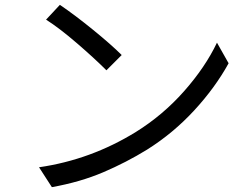

<svg xmlns="http://www.w3.org/2000/svg" viewBox="-20 -753 1040 792"><path d="M482 -526 419 -463Q369 -513 297 -575Q225 -637 170 -672L227 -733Q289 -691 364.5 -629.5Q440 -568 482 -526ZM541 -209Q652 -278 739.5 -377Q827 -476 875 -577L923 -492Q868 -392 781.5 -298Q695 -204 587 -136Q501 -83 406 -42.5Q311 -2 194 19L141 -63Q355 -94 541 -209Z"/></svg>

Font: Merged Yaku Han JP
Style: Regular
Weight: 400
Designer: Ryoko NISHIZUKA 西塚涼子 (kana, bopomofo & ideographs); Paul D. Hunt (Latin, Greek & Cyrillic); Sandoll Communications 산돌커뮤니
Foundry: Adobe
Version: Version 2.004